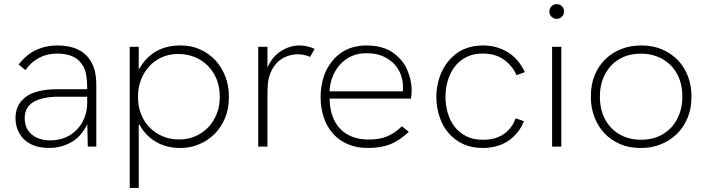

<svg xmlns="http://www.w3.org/2000/svg" viewBox="-20 -724 3498 948"><path d="M222.5 6.5Q168 6.5 131 -13Q94 -32.5 75.2 -66Q56.5 -99.5 56.5 -140.5Q56.5 -207.5 107.2 -245.5Q158 -283.5 265 -283.5H410.5Q410.5 -331.5 403.8 -363Q397 -394.5 374.5 -419.5Q338 -459.5 262.5 -459.5Q164 -459.5 105.5 -378L72 -405Q142.5 -499.5 265.5 -499.5Q324 -499.5 366.5 -478.8Q409 -458 432.2 -415Q455.5 -372 455.5 -305.5V0H413.5L411 -111Q380.5 -48.5 330.8 -21Q281 6.5 222.5 6.5ZM226.5 -31Q284.5 -31 325.8 -57Q367 -83 388.8 -124.8Q410.5 -166.5 410.5 -213.5V-246.5H270.5Q190 -246.5 146 -220.8Q102 -195 102 -140.5Q102 -104.5 118.5 -80.2Q135 -56 163.2 -43.5Q191.5 -31 226.5 -31Z M665 204H620.5V-493H665V-385H668.5Q700 -441.5 751 -470.5Q802.5 -499.5 869 -499.5H873Q925.5 -499.5 968 -480Q1012.5 -460 1044.5 -425.5Q1076 -390.5 1093.5 -344Q1110 -299.5 1110 -250.5V-242Q1110 -186.5 1091.5 -142Q1072 -95 1039 -62Q1005.5 -29 961.5 -11Q919.5 6.5 872.5 6.5H869Q799.5 6.5 748 -25Q696.5 -56 669 -108.5H665ZM866 -35.5Q909.5 -35.5 945 -51.5Q982.5 -68 1009.5 -97Q1036 -125.5 1051 -164Q1065 -200.5 1065 -242V-250Q1065 -295 1049.5 -333Q1033.5 -372 1005.5 -400Q977.5 -427.5 940.5 -442.5Q903.5 -457.5 862 -457.5H858.5Q815.5 -457.5 780 -441.5Q742.5 -425 716.5 -396Q690 -367 675.5 -328.5Q661.5 -291.5 661.5 -250V-241.5Q661.5 -197 676.5 -160.5Q692 -121.5 719.5 -94Q746.5 -66 783.5 -51Q820 -35.5 862 -35.5Z M1300.5 0H1255V-493H1300.5V-390.5Q1325.5 -446.5 1369.2 -473Q1413 -499.5 1457.5 -499.5Q1498 -499.5 1533.5 -482.5L1511 -443Q1481.5 -456 1451.5 -456Q1424.5 -456 1396 -445.8Q1367.5 -435.5 1344.5 -411Q1321.5 -386.5 1309 -345Q1300.5 -323 1300.5 -248.5Z M1798.5 6.5H1794Q1740 6.5 1697.5 -12Q1653.5 -31 1623.5 -65Q1593.5 -99 1578.5 -145Q1563 -191 1563 -243.5Q1563 -278 1569.5 -310.5Q1575.5 -343 1588.5 -371.5Q1601.5 -400 1621.5 -424Q1641 -448 1668 -466Q1720 -499.5 1789.5 -499.5Q1865.5 -499.5 1916 -467Q1941 -450 1959.5 -428.5Q1978.5 -407 1989.5 -381.5Q2000.5 -357 2006.5 -331Q2012.5 -304.5 2012.5 -279Q2012.5 -253 2009 -237H1607.5Q1609 -140.5 1660.5 -87Q1713 -35 1799 -35Q1854 -35 1891 -50.5Q1929.5 -66.5 1964.5 -100.5L1998.5 -73Q1952 -29.5 1907 -11.5Q1861 6.5 1798.5 6.5ZM1969 -273Q1969.5 -275.5 1969.5 -281.5V-299Q1969.5 -326 1959.5 -354Q1949 -383.5 1927 -407.5Q1904.5 -431.5 1870.5 -446.5Q1838 -461 1793.5 -461H1785Q1748.5 -461 1717.5 -447.5Q1685 -433 1661 -407.5Q1637 -382 1623 -347.5Q1609 -312.5 1607 -273Z M2365.5 6.5H2361.5Q2309 6.5 2267.5 -12.5Q2224.5 -32.5 2195 -67Q2165 -101.5 2150 -148Q2134.5 -194 2134.5 -245.5Q2134.5 -277 2141 -308Q2147.5 -339 2160 -367.5Q2173 -396 2193 -421Q2213 -445.5 2239 -464Q2292.5 -499.5 2365 -499.5Q2432 -499.5 2486 -467Q2539.5 -435 2571.5 -368L2530.5 -353Q2508 -402 2466 -431Q2424.5 -459.5 2365 -459.5H2361.5Q2317 -459.5 2283.5 -442.5Q2248.5 -425 2225.5 -395Q2202.5 -365 2191 -326Q2179.5 -287 2179.5 -245.5Q2179.5 -204.5 2191 -166Q2202 -127.5 2225 -98Q2248 -68.5 2283 -51Q2317 -34 2361.5 -34H2365.5Q2428 -34 2468 -62.5Q2508.5 -90.5 2526 -140L2567 -125.5Q2553.5 -92.5 2533 -68Q2512.5 -43 2487 -26.5Q2461 -10 2430.5 -2Q2399.5 6.5 2365.5 6.5Z M2751.5 0H2706V-493H2751.5ZM2729 -631Q2714.5 -631 2703.5 -641Q2692.5 -651 2692.5 -667.5Q2692.5 -682 2702.8 -692.8Q2713 -703.5 2729 -703.5Q2744.5 -703.5 2754.8 -692.8Q2765 -682 2765 -667.5Q2765 -651.5 2754.2 -641.2Q2743.5 -631 2729 -631Z M3148.5 6.5H3140Q3086 6.5 3042 -12.5Q2996.5 -32 2964 -66.5Q2932 -101 2914.5 -147.5Q2897.5 -192 2897.5 -243V-251.5Q2897.5 -306.5 2916 -352Q2935 -398.5 2969 -431.5Q3002.5 -464.5 3048 -482Q3093 -499.5 3144.5 -499.5H3148.5Q3203 -499.5 3248 -480.5Q3294 -461 3327 -427Q3359.5 -392.5 3377 -346.5Q3394 -302 3394 -251V-243Q3394 -187.5 3375 -142Q3355.5 -95 3321.5 -62Q3287 -29 3241.5 -11Q3198 6.5 3148.5 6.5ZM3144.5 -34Q3207.5 -34 3253.5 -61.8Q3299.5 -89.5 3324.2 -137.8Q3349 -186 3349 -247Q3349 -313 3322.2 -360.5Q3295.5 -408 3249.2 -433.5Q3203 -459 3144.5 -459Q3083 -459 3037.5 -432Q2992 -405 2967 -357Q2942 -309 2942 -247Q2942 -181.5 2968.2 -133.8Q2994.5 -86 3040.2 -60Q3086 -34 3144.5 -34Z"/></svg>

Font: Acari Sans Neue Light
Style: Regular
Weight: 300
Designer: Alfredo Marco Pradil (font), Cristiano Sobral (main changes)
Foundry: Hanken Design Co. (font), Cristiano Sobral (main changes)
Version: Version 2.459;March 19, 2022;FontCreator 14.0.0.2808 64-bit;